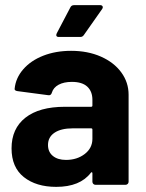

<svg xmlns="http://www.w3.org/2000/svg" viewBox="-20 -720 568 748"><path d="M481 -351V-12Q481 -7 477.5 -3.5Q474 0 469 0H352Q347 0 343.5 -3.5Q340 -7 340 -12V-45Q340 -48 338 -49Q336 -50 334 -47Q292 8 199 8Q121 8 73 -30Q25 -68 25 -142Q25 -219 79 -261.5Q133 -304 233 -304H335Q340 -304 340 -309V-331Q340 -364 320 -382.5Q300 -401 260 -401Q229 -401 208.5 -390Q188 -379 182 -359Q179 -348 169 -349L48 -365Q36 -367 37 -374Q41 -416 70.5 -450Q100 -484 148.5 -503Q197 -522 257 -522Q322 -522 373 -499.5Q424 -477 452.5 -438Q481 -399 481 -351ZM340 -179V-215Q340 -220 335 -220H263Q218 -220 192.5 -203Q167 -186 167 -155Q167 -128 186 -112.5Q205 -97 237 -97Q280 -97 310 -120Q340 -143 340 -179ZM201 -590 254 -691Q258 -700 269 -700H370Q377 -700 379.5 -695.5Q382 -691 378 -685L307 -584Q302 -576 293 -576H209Q202 -576 200 -580Q198 -584 201 -590Z"/></svg>

Font: UMi
Style: Bold
Weight: 700
Designer: Peter Middis
Foundry: We Are UMi
Version: Version 1.0